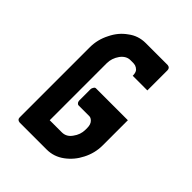

<svg xmlns="http://www.w3.org/2000/svg" viewBox="-129 -454 516 516"><g transform="rotate(45 129.5 -195.5)"><path d="M136.7 0Q164.1 0 186.5 -16.6Q209 -33.2 221.7 -58.6Q235.4 -85 235.4 -114.3Q235.4 -146.5 235.4 -210Q205.1 -210 114.3 -210Q110.4 -210 108.4 -206.1Q105.5 -202.1 105.5 -198.2Q105.5 -183.6 105.5 -155.3Q105.5 -150.4 108.4 -147.5Q110.4 -144.5 114.3 -144.5Q127 -144.5 154.3 -144.5Q160.2 -144.5 166 -138.7Q172.9 -131.8 172.9 -118.2Q172.9 -116.2 172.9 -111.3Q172.9 -92.8 161.1 -77.1Q150.4 -61.5 132.8 -61.5Q117.2 -61.5 86.9 -61.5Q86.9 -115.2 86.9 -278.3Q86.9 -296.9 98.6 -313.5Q110.4 -329.1 126 -329.1Q129.9 -329.1 137.7 -329.1Q139.6 -329.1 144.5 -328.1Q150.4 -326.2 155.3 -321.3Q160.2 -315.4 160.2 -303.7Q178.7 -303.7 215.8 -303.7Q215.8 -322.3 215.8 -379.9Q215.8 -389.6 206.1 -390.6Q178.7 -390.6 123 -390.6Q94.7 -390.6 73.2 -374Q50.8 -358.4 38.1 -332Q24.4 -305.7 24.4 -276.4Q24.4 -187.5 24.4 -9.8Q24.4 -1 34.2 0Q68.4 0 136.7 0Z"/></g></svg>

Font: Lega 2020-21MOD
Style: Regular
Weight: 400
Designer: SIL Open Font License
Foundry: SIL Open Font License
Version: Version 1.00;July 1, 2020;FontCreator 13.0.0.2670 32-bit